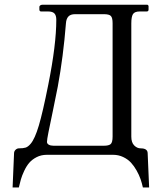

<svg xmlns="http://www.w3.org/2000/svg" viewBox="-20 -666 695 826"><path d="M111.8 -47.4Q129.9 -68.4 147 -125.7Q164.1 -183.1 187.5 -300.8Q222.2 -473.6 222.2 -581.1Q222.2 -599.6 214.1 -608.2Q206.1 -616.7 186.5 -616.7H156.7Q149.4 -616.7 149.4 -625.5V-636.7Q149.4 -640.1 153.1 -642.8Q156.7 -645.5 161.6 -645.5H613.8Q615.7 -645.5 617.4 -643.3Q619.1 -641.1 619.1 -639.2V-625Q619.1 -616.7 611.3 -616.7H581.5Q559.1 -616.7 552 -605.2Q544.9 -593.8 544.9 -565.4V-78.1Q544.9 -52.7 557.4 -40.3Q569.8 -27.8 585 -27.8Q614.3 -27.8 615.2 -7.8L621.6 140.6H594.7Q590.8 122.6 584.7 104.7Q578.6 86.9 567.6 67.4Q556.6 47.9 543.2 33.4Q529.8 19 509.8 9.5Q489.7 0 466.8 0H181.2Q157.2 0 137.7 10Q118.2 20 106 34.2Q93.8 48.3 84 69.3Q74.2 90.3 69.8 106Q65.4 121.6 61 140.6H34.2L40.5 -7.8Q41 -16.1 47.4 -22Q53.7 -27.8 61.5 -27.8Q79.6 -27.8 90.1 -31Q100.6 -34.2 111.8 -47.4ZM426.8 -605H303.2Q283.7 -605 274.4 -595.2Q265.1 -585.4 263.7 -565.9Q252.4 -422.9 228.5 -293Q219.7 -247.1 207.3 -188.2Q194.8 -129.4 188.5 -97.2Q182.1 -64.9 182.1 -55.7Q182.1 -47.9 189.9 -43.5Q197.8 -39.1 209.5 -39.1H427.7Q447.8 -39.1 456.1 -46.1Q464.4 -53.2 464.4 -78.6V-566.4Q464.4 -589.4 457 -597.2Q449.7 -605 426.8 -605Z"/></svg>

Font: Libertinage
Style: f
Weight: 400
Designer: OSP
Foundry: OSP
Version: Version 1.0; 2008; OFL relea